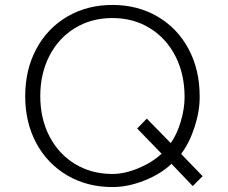

<svg xmlns="http://www.w3.org/2000/svg" viewBox="-20 -749 921 777"><path d="M727 -356Q727 -449 690 -521.5Q653 -594 586.5 -635Q520 -676 435 -676Q350 -676 283.5 -635.5Q217 -595 180 -523Q143 -451 143 -360Q143 -269 180 -197.5Q217 -126 283.5 -85.5Q350 -45 435 -45Q484 -45 539.5 -68Q595 -91 634 -127L535 -229L574 -269L671 -170Q696 -205 711.5 -257Q727 -309 727 -356ZM760 4 674 -86Q631 -45 564.5 -18.5Q498 8 435 8Q333 8 252.5 -39Q172 -86 127 -169.5Q82 -253 82 -360Q82 -467 127 -551Q172 -635 252.5 -682Q333 -729 435 -729Q537 -729 617.5 -682Q698 -635 743 -551Q788 -467 788 -360Q789 -302 768 -236.5Q747 -171 713 -126L800 -36Z"/></svg>

Font: SUITE Light
Style: Regular
Weight: 300
Designer: Sun
Foundry: Sun
Version: Version 2.040